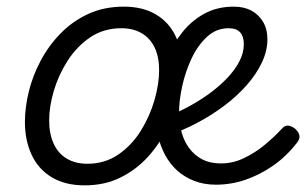

<svg xmlns="http://www.w3.org/2000/svg" viewBox="-20 -539 922 578"><path d="M235 19Q176 19 135.5 -5.5Q95 -30 75 -73.5Q55 -117 55 -172Q55 -215 66.5 -262.5Q78 -310 102 -355.5Q126 -401 162 -438Q198 -475 245.5 -497Q293 -519 353 -519Q409 -519 448.5 -496Q488 -473 508 -431.5Q528 -390 528 -335Q528 -295 517 -247Q506 -199 483 -152Q460 -105 425 -66.5Q390 -28 342.5 -4.5Q295 19 235 19ZM243 -46Q296 -46 336.5 -74Q377 -102 404 -145.5Q431 -189 445 -237.5Q459 -286 459 -327Q459 -368 445.5 -396Q432 -424 406.5 -439Q381 -454 345 -454Q292 -454 251.5 -426.5Q211 -399 183.5 -356Q156 -313 142 -265.5Q128 -218 128 -177Q128 -136 141.5 -106.5Q155 -77 181 -61.5Q207 -46 243 -46ZM630 17Q594 17 564.5 5.5Q535 -6 513 -26Q491 -46 476.5 -73.5Q462 -101 455 -133Q448 -165 448 -199Q448 -236 456.5 -279Q465 -322 483 -364.5Q501 -407 529 -442Q557 -477 595.5 -498Q634 -519 684 -519Q714 -519 736 -507.5Q758 -496 771.5 -474Q785 -452 785 -420Q785 -386 768.5 -351Q752 -316 723 -283Q694 -250 655.5 -221Q617 -192 572.5 -168.5Q528 -145 481 -130L472 -184Q508 -197 543 -215.5Q578 -234 608.5 -256Q639 -278 663 -303Q687 -328 700.5 -354Q714 -380 714 -406Q714 -429 703 -441.5Q692 -454 668 -454Q631 -454 603 -428Q575 -402 556.5 -362.5Q538 -323 528.5 -279.5Q519 -236 519 -200Q519 -169 526.5 -141.5Q534 -114 549.5 -93Q565 -72 588.5 -59.5Q612 -47 645 -47Q681 -47 714.5 -63Q748 -79 777 -103Q806 -127 828 -151Q838 -163 850 -160.5Q862 -158 871 -149Q880 -140 881.5 -130Q883 -120 873 -108Q841 -67 801 -39.5Q761 -12 718 2.5Q675 17 630 17Z"/></svg>

Font: Playwrite US Trad Light
Style: Regular
Weight: 300
Designer: Veronika Burian, José Scaglione
Foundry: TypeTogether
Version: Version 1.003